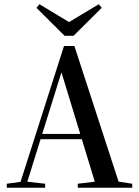

<svg xmlns="http://www.w3.org/2000/svg" viewBox="-20 -886 656 906"><path d="M12 0V-19L85 -29H104L193 -19V0ZM68 0 282 -669H331L549 0H436L261 -574H279L275 -561L100 0ZM159 -229V-254H422V-229ZM347 0V-19L456 -32H520L604 -19V0ZM166 -866 324 -771H288L446 -866L460 -849L327 -717H285L152 -849Z"/></svg>

Font: Source Serif 4 60pt SemiBold
Style: Regular
Weight: 600
Version: Version 4.004;hotconv 1.0.116;makeotfexe 2.5.65601